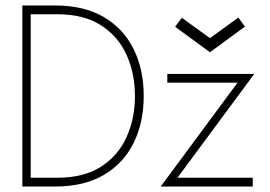

<svg xmlns="http://www.w3.org/2000/svg" viewBox="-20 -680 986 700"><path d="M61.5 -660H181Q286.5 -660 358.5 -617.8Q430.5 -575.5 467.2 -501Q504 -426.5 504 -330.5Q504 -234 467.5 -159.5Q431 -85 359 -42.5Q287 0 181 0H61.5ZM92 -628V-32H189Q285 -32 347.8 -72Q410.5 -112 441.2 -179.8Q472 -247.5 472 -329.5Q472 -412 441.5 -479.8Q411 -547.5 348.2 -587.8Q285.5 -628 189 -628ZM590 -410.5H907L627 -32H901.5V0H566L846 -378.5H590ZM618.5 -582.5 643 -615 745.5 -541 849 -616 873 -583 745.5 -489.5Z"/></svg>

Font: League Spartan Extralight
Style: Regular
Weight: 200
Foundry: The League of Moveable Type
Version: Version 2.300; ttfautohint (v1.8.3)